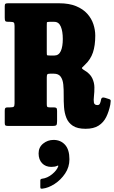

<svg xmlns="http://www.w3.org/2000/svg" viewBox="-20 -770 697 1174"><path d="M654.5 -130.5Q646 -88 629.5 -54.5Q613 -21 582.8 -1.8Q552.5 17.5 503.5 17.5Q453 17.5 425.5 -0.8Q398 -19 386 -49Q374 -79 371.5 -115Q369 -151 369.5 -187Q370 -223 367 -253Q364 -283 351 -301.2Q338 -319.5 308.5 -319.5H286.5Q271.5 -319.5 268.8 -314.5Q266 -309.5 266 -295V-133Q266 -121 268.8 -117.2Q271.5 -113.5 283.5 -113.5H308Q320.5 -113.5 324.8 -109.5Q329 -105.5 329 -92V-30Q329 -11.5 325.2 -5.8Q321.5 0 302.5 0H28.5Q17 0 13 -3.2Q9 -6.5 9 -18V-93Q9 -106 12.8 -109.8Q16.5 -113.5 29 -113.5H41.5Q58.5 -113.5 63.8 -117.5Q69 -121.5 69 -138.5V-611.5Q69 -628.5 63.8 -632.5Q58.5 -636.5 42.5 -636.5H30.5Q15.5 -636.5 12.2 -641.8Q9 -647 9 -661.5V-731.5Q9 -743.5 13 -746.8Q17 -750 29 -750H341Q402.5 -750 445 -732.5Q487.5 -715 513.5 -686Q539.5 -657 551 -622Q562.5 -587 562.5 -552.5Q562.5 -491.5 548.2 -449Q534 -406.5 499.5 -374Q486.5 -361.5 481.8 -356.5Q477 -351.5 495.5 -340.5Q531 -319.5 544 -292Q557 -264.5 557.2 -235.8Q557.5 -207 554.5 -182.5Q551.5 -158 554.2 -142.8Q557 -127.5 576 -127.5Q586 -127.5 590.5 -135.8Q595 -144 598.5 -163.5Q602 -179 624 -171.5L647.5 -164Q657 -161 657 -153Q657 -145 654.5 -130.5ZM286 -430.5H312Q339.5 -430.5 351.8 -457.8Q364 -485 364 -531.5Q364 -578.5 351.8 -607.5Q339.5 -636.5 312 -636.5H282.5Q267 -636.5 266.5 -632.2Q266 -628 266 -612.5V-454Q266 -436.5 267.2 -433.5Q268.5 -430.5 286 -430.5ZM216 168Q216 130.5 243.8 108Q271.5 85.5 307.5 85.5Q350.5 85.5 377.5 115Q404.5 144.5 404.5 204Q404.5 252 378.2 291Q352 330 313.8 354.8Q275.5 379.5 239.5 383.5Q232 384.5 229.2 382.8Q226.5 381 226.5 372.5V333Q226.5 324.5 236.5 323Q270 319 299 295Q328 271 336 247Q338 239.5 329.5 244Q316.5 250.5 294 250.5Q258.5 250.5 237.2 228Q216 205.5 216 168Z"/></svg>

Font: Besley* Condensed Heavy
Style: Regular
Weight: 800
Width: 3
Designer: Owen Earl
Foundry: indestructible type*
Version: Version 3.000; ttfautohint (v1.8.3)